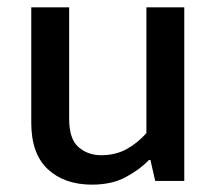

<svg xmlns="http://www.w3.org/2000/svg" viewBox="-20 -492 586 522"><path d="M378 -472H481V0H402L389 -57H385Q360 -31 322 -10.5Q284 10 230 10Q155 10 110 -32Q65 -74 65 -158V-472H168V-169Q168 -114 193.5 -92Q219 -70 255 -70Q294 -70 324 -86.5Q354 -103 378 -130Z"/></svg>

Font: Mukta Vaani Medium
Style: Regular
Weight: 500
Designer: Noopur Datye, Girish Dalvi, Yashodeep Gholap, Pallavi Karambelkar
Foundry: Ek Type
Version: Version 2.538;PS 1.000;hotconv 16.6.51;makeotf.lib2.5.65220;